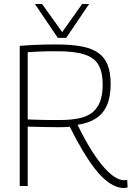

<svg xmlns="http://www.w3.org/2000/svg" viewBox="-20 -933 663 963"><path d="M602 10Q580 10 556.5 0Q533 -10 507.5 -31.5Q482 -53 454.5 -88.5Q427 -124 396 -175.5Q365 -227 330 -297Q317 -296 302 -295.5Q287 -295 274 -295Q236 -295 197.5 -296Q159 -297 119 -298V0H79V-703Q116 -706 145.5 -707.5Q175 -709 203.5 -709.5Q232 -710 265 -710Q338 -710 390 -700Q442 -690 473.5 -667.5Q505 -645 520 -607Q535 -569 535 -512Q535 -448 516.5 -405.5Q498 -363 461 -339Q424 -315 369 -307Q408 -227 442.5 -173.5Q477 -120 506.5 -88Q536 -56 560 -42.5Q584 -29 603 -29Q605 -29 610 -29.5Q615 -30 618 -31L620 7Q616 8 611.5 9Q607 10 602 10ZM279 -331Q337 -331 378 -340Q419 -349 444.5 -370Q470 -391 482.5 -425Q495 -459 495 -508Q495 -571 474 -607.5Q453 -644 403 -660Q353 -676 266 -676Q243 -676 225.5 -676Q208 -676 192 -675Q176 -674 158.5 -673.5Q141 -673 119 -671V-334Q141 -333 161 -332.5Q181 -332 201 -331.5Q221 -331 240 -331Q259 -331 279 -331ZM427 -913 312 -743H270L155 -913H191L292 -772L392 -913Z"/></svg>

Font: Georama ExtraCondensed Thin ExtraLight
Style: Regular
Weight: 250
Version: Version 1.001